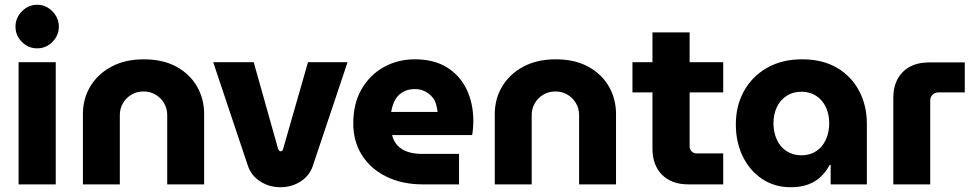

<svg xmlns="http://www.w3.org/2000/svg" viewBox="-20 -774 4081 806"><path d="M58 0V-513H214V0ZM136 -571Q99 -571 72 -598Q45 -625 45 -662Q45 -699 72 -726.5Q99 -754 136 -754Q173 -754 200 -726.5Q227 -699 227 -662Q227 -625 200 -598Q173 -571 136 -571Z M328 0V-295Q328 -359 359 -411Q390 -463 447.5 -494Q505 -525 584 -525Q664 -525 720.5 -494Q777 -463 807 -411Q837 -359 837 -295V0H682V-291Q682 -318 669 -340.5Q656 -363 633.5 -376.5Q611 -390 583 -390Q554 -390 531.5 -376.5Q509 -363 496 -340.5Q483 -318 483 -291V0Z M1157 12Q1111 12 1073 -12Q1035 -36 1021 -77L875 -513H1045L1148 -147Q1150 -143 1152.5 -141Q1155 -139 1158 -139Q1162 -139 1164.5 -141Q1167 -143 1168 -147L1273 -513H1439L1293 -77Q1279 -36 1241.5 -12Q1204 12 1157 12Z M1755 0Q1668 0 1602 -32.5Q1536 -65 1499.5 -122.5Q1463 -180 1463 -256Q1463 -340 1498 -400Q1533 -460 1591.5 -492.5Q1650 -525 1721 -525Q1802 -525 1856.5 -491Q1911 -457 1939 -398.5Q1967 -340 1967 -265Q1967 -252 1965.5 -234.5Q1964 -217 1962 -207H1626Q1632 -181 1649 -163Q1666 -145 1692 -136.5Q1718 -128 1750 -128H1907V0ZM1622 -304H1817Q1815 -320 1811 -335Q1807 -350 1798.5 -361.5Q1790 -373 1779 -381.5Q1768 -390 1753.5 -395Q1739 -400 1721 -400Q1698 -400 1680 -392Q1662 -384 1650 -370.5Q1638 -357 1631.5 -339.5Q1625 -322 1622 -304Z M2057 0V-295Q2057 -359 2088 -411Q2119 -463 2176.5 -494Q2234 -525 2313 -525Q2393 -525 2449.5 -494Q2506 -463 2536 -411Q2566 -359 2566 -295V0H2411V-291Q2411 -318 2398 -340.5Q2385 -363 2362.5 -376.5Q2340 -390 2312 -390Q2283 -390 2260.5 -376.5Q2238 -363 2225 -340.5Q2212 -318 2212 -291V0Z M2870 0Q2799 0 2759 -40.5Q2719 -81 2719 -150V-638H2875V-159Q2875 -147 2883.5 -138.5Q2892 -130 2904 -130H3016V0ZM2635 -386V-513H3016V-386Z M3299 12Q3231 12 3179 -23Q3127 -58 3098 -117.5Q3069 -177 3069 -252Q3069 -330 3103 -391.5Q3137 -453 3199.5 -489Q3262 -525 3347 -525Q3433 -525 3493.5 -489.5Q3554 -454 3586.5 -392.5Q3619 -331 3619 -255V0H3467V-82H3463Q3449 -55 3427 -33.5Q3405 -12 3373.5 0Q3342 12 3299 12ZM3345 -122Q3380 -122 3406.5 -139.5Q3433 -157 3447 -188Q3461 -219 3461 -257Q3461 -294 3447 -324Q3433 -354 3406.5 -371.5Q3380 -389 3345 -389Q3309 -389 3282 -371.5Q3255 -354 3241 -324Q3227 -294 3227 -257Q3227 -219 3241 -188Q3255 -157 3282 -139.5Q3309 -122 3345 -122Z M3730 0V-362Q3730 -432 3770 -472Q3810 -512 3881 -512H4030V-386H3919Q3905 -386 3895 -376.5Q3885 -367 3885 -352V0Z"/></svg>

Font: MuseoModerno SemiBold
Style: Bold
Weight: 700
Version: Version 1.001